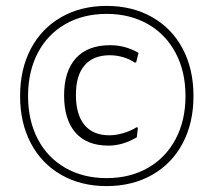

<svg xmlns="http://www.w3.org/2000/svg" viewBox="-20 -618 723 650"><path d="M635 -293Q635 -202 598.5 -133Q562 -64 495 -26Q428 12 341 12Q254 12 187.5 -26Q121 -64 84.5 -133Q48 -202 48 -293Q48 -384 84.5 -453Q121 -522 187.5 -560Q254 -598 341 -598Q428 -598 495 -560Q562 -522 598.5 -453Q635 -384 635 -293ZM75 -293Q75 -210 108 -147Q141 -84 201.5 -49.5Q262 -15 341 -15Q420 -15 480.5 -49.5Q541 -84 574.5 -147Q608 -210 608 -293Q608 -376 574.5 -439Q541 -502 480.5 -536.5Q420 -571 341 -571Q262 -571 201.5 -536.5Q141 -502 108 -439Q75 -376 75 -293ZM449 -439 441 -407 436 -406Q419 -418 396.5 -424.5Q374 -431 352 -431Q296 -431 266.5 -397Q237 -363 237 -297Q237 -230 266 -195Q295 -160 350 -160Q372 -160 396.5 -167Q421 -174 442 -187L447 -186L443 -153Q395 -125 347 -125Q274 -125 235.5 -169Q197 -213 197 -295Q197 -377 237 -421Q277 -465 353 -465Q404 -465 449 -439Z"/></svg>

Font: Luna Sans Light
Style: Regular
Weight: 300
Designer: Juan Pablo del Peral
Foundry: Huerta Tipografica
Version: Version 2.001; ttfautohint (v1.5)